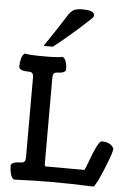

<svg xmlns="http://www.w3.org/2000/svg" viewBox="-65 -1069 775 1122"><g transform="rotate(5 322.5 -508.0)"><path d="M164.6 -788.1Q234.4 -890.6 287.6 -975.1Q304.2 -1001.5 320.8 -1011Q337.4 -1020.5 371.1 -1020.5Q410.2 -1020.5 426.5 -1013.4Q442.9 -1006.3 442.9 -990.7Q442.9 -983.9 436.3 -976.6Q429.7 -969.2 412.6 -954.1Q395.5 -939 385.3 -929.2Q368.2 -912.6 312.7 -865Q257.3 -817.4 218.8 -788.1ZM59.6 -733.9Q83 -727.5 175.8 -727.5Q257.3 -727.5 282.2 -733.9Q295.4 -726.6 301.8 -706.3Q308.1 -686 308.1 -663.6Q308.1 -651.9 294.9 -646Q281.7 -640.1 263.2 -640.1Q252.4 -640.1 245.6 -637.5Q238.8 -634.8 236.1 -629.4Q233.4 -624 232.7 -619.9Q231.9 -615.7 231.9 -608.4V-104.5Q231.9 -87.4 238.8 -87.4Q282.7 -87.4 358.2 -87.2Q433.6 -86.9 465.8 -86.9Q472.2 -98.1 489.3 -145Q506.3 -191.9 523.4 -227.1Q540.5 -262.2 553.2 -262.2Q571.8 -262.2 586.2 -257.3Q600.6 -252.4 608.2 -245.4Q615.7 -238.3 619.4 -232.2Q623 -226.1 623 -222.7Q623 -202.6 581.8 -102.3Q540.5 -2 526.4 5.4Q393.1 0 281.7 0Q177.7 0 59.6 5.4Q46.4 -2.4 40 -25.9Q33.7 -49.3 33.7 -74.2Q33.7 -85.9 49.8 -91.8Q65.9 -97.7 88.4 -97.7Q107.4 -97.7 113.3 -105.7Q119.1 -113.8 119.1 -128.4V-600.1Q119.1 -614.7 113.3 -622.8Q107.4 -630.9 88.4 -630.9Q33.7 -630.9 33.7 -656.2Q33.7 -680.2 40 -703.4Q46.4 -726.6 59.6 -733.9Z"/></g></svg>

Font: Coustard
Style: Regular
Weight: 400
Foundry: vernon adams
Version: Version 1.001